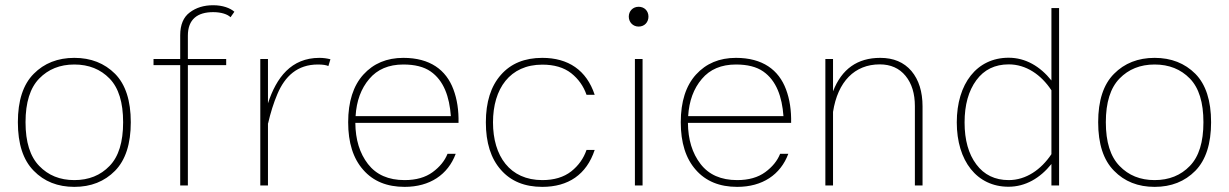

<svg xmlns="http://www.w3.org/2000/svg" viewBox="-20 -709 4698 734"><path d="M264.2 -487.8C200.7 -487.8 148.9 -467.3 108.9 -426.8C68.4 -386.2 48.3 -324.2 48.3 -241.7C48.3 -159.2 68.4 -97.2 108.9 -56.2C148.9 -15.1 200.7 5.4 264.2 5.4C327.6 5.4 379.4 -15.1 419.9 -56.2C460 -97.2 480 -159.2 480 -241.7C480 -324.2 460 -386.2 419.9 -426.8C379.4 -467.3 327.6 -487.8 264.2 -487.8ZM264.2 -462.4C319.3 -462.4 364.3 -444.3 398.9 -408.7C433.6 -373 450.7 -317.4 450.7 -241.7C450.7 -166 433.6 -110.4 398.9 -74.7C364.3 -38.6 319.3 -20.5 264.2 -20.5C209 -20.5 164.6 -38.6 129.9 -74.7C95.2 -110.4 77.6 -166 77.6 -241.7C77.6 -317.4 95.2 -373 129.9 -408.7C164.6 -444.3 209 -462.4 264.2 -462.4Z M668.9 -460V0H698.2V-460H844.7V-483.4H698.2V-572.8C698.2 -634.8 734.4 -662.6 794.9 -662.6C826.2 -662.6 850.1 -654.3 861.3 -643.1L876 -664.1C859.9 -678.2 831.5 -689 794.9 -689C759.3 -689 729.5 -679.7 705.6 -661.6C681.2 -643.6 668.9 -614.3 668.9 -574.2V-483.4H566.9V-460Z M975.1 0H1004.4V-237.8L1004.9 -237.3C1014.2 -277.8 1025.9 -315.4 1040.5 -349.6C1069.3 -417.5 1116.7 -462.4 1195.3 -462.4C1213.4 -462.4 1227.1 -460.4 1235.4 -456.5L1243.2 -482.4C1230 -485.8 1215.8 -487.8 1201.2 -487.8C1093.3 -487.8 1036.6 -412.6 1004.4 -314V-483.4H975.1Z M1732.9 -239.3C1733.9 -287.1 1727.5 -329.6 1713.4 -367.2C1685.5 -441.9 1624 -487.8 1522 -487.8C1458.5 -487.8 1407.7 -466.3 1369.1 -423.8C1330.6 -381.3 1311 -320.3 1311 -241.7C1311 -163.6 1330.1 -103 1368.7 -59.6C1406.7 -16.1 1459.5 5.4 1526.9 5.4C1623 5.4 1692.4 -41 1722.2 -121.1H1690.9C1680.2 -94.2 1661.1 -70.8 1633.8 -50.8C1606.4 -30.8 1570.8 -20.5 1526.9 -20.5C1464.8 -20.5 1418.5 -41 1386.7 -82C1355 -123 1338.9 -175.3 1338.4 -239.3ZM1339.4 -265.1C1342.8 -323.2 1360.4 -370.6 1391.6 -407.2C1422.4 -443.8 1465.8 -462.4 1522 -462.4C1565.9 -462.4 1600.6 -453.6 1626 -436C1676.8 -400.9 1698.2 -338.9 1703.6 -265.1Z M2053.2 -487.8C1985.8 -487.8 1933.1 -466.3 1895 -422.9C1856.4 -379.4 1837.4 -318.8 1837.4 -241.2C1837.4 -163.6 1856.4 -103 1895 -59.6C1933.1 -16.1 1985.8 5.4 2053.2 5.4C2152.3 5.4 2222.2 -41.5 2253.4 -135.7H2222.2C2210.9 -103 2191.4 -75.7 2163.6 -53.7C2135.3 -31.7 2098.6 -20.5 2053.2 -20.5C1929.2 -20.5 1864.7 -112.3 1864.7 -241.2C1864.7 -370.1 1929.2 -461.9 2053.2 -461.9C2098.6 -461.9 2135.3 -451.2 2163.6 -429.2C2191.4 -407.2 2210.9 -379.4 2222.2 -346.7H2253.4C2222.2 -440.9 2152.3 -487.8 2053.2 -487.8Z M2383.8 -645.5C2383.8 -624.5 2399.4 -607.4 2421.4 -607.4C2444.3 -607.4 2459 -624.5 2459 -645.5C2459 -666.5 2444.3 -683.1 2421.4 -683.1C2399.4 -683.1 2383.8 -666.5 2383.8 -645.5ZM2407.2 0H2436.5V-483.4H2407.2Z M3004.4 -239.3C3005.4 -287.1 2999 -329.6 2984.9 -367.2C2957 -441.9 2895.5 -487.8 2793.5 -487.8C2730 -487.8 2679.2 -466.3 2640.6 -423.8C2602.1 -381.3 2582.5 -320.3 2582.5 -241.7C2582.5 -163.6 2601.6 -103 2640.1 -59.6C2678.2 -16.1 2731 5.4 2798.3 5.4C2894.5 5.4 2963.9 -41 2993.7 -121.1H2962.4C2951.7 -94.2 2932.6 -70.8 2905.3 -50.8C2877.9 -30.8 2842.3 -20.5 2798.3 -20.5C2736.3 -20.5 2689.9 -41 2658.2 -82C2626.5 -123 2610.4 -175.3 2609.9 -239.3ZM2610.8 -265.1C2614.3 -323.2 2631.8 -370.6 2663.1 -407.2C2693.8 -443.8 2737.3 -462.4 2793.5 -462.4C2837.4 -462.4 2872.1 -453.6 2897.5 -436C2948.2 -400.9 2969.7 -338.9 2975.1 -265.1Z M3164.6 -281.2C3182.6 -397 3247.1 -462.9 3343.3 -462.9C3384.8 -462.9 3418 -448.2 3441.9 -418.9C3465.8 -389.6 3477.5 -351.1 3477.5 -303.2V0H3506.8V-302.2C3506.8 -358.4 3492.7 -403.8 3464.4 -437.5C3435.5 -471.2 3396 -487.8 3345.2 -487.8C3257.8 -487.8 3197.8 -445.3 3164.6 -359.9V-483.4H3135.3V0H3164.6Z M3637.7 -241.2C3637.7 -93.8 3714.4 4.9 3835.4 4.9C3899.9 4.9 3956.1 -27.8 3999.5 -82V0H4028.8V-678.2H3999.5V-401.4C3956.1 -455.6 3900.4 -488.3 3835.9 -488.3C3714.4 -488.3 3637.7 -389.2 3637.7 -241.2ZM3667.5 -240.7C3667.5 -308.1 3682.6 -361.8 3712.4 -402.3C3742.2 -442.9 3783.7 -462.9 3836.4 -462.9C3902.3 -462.9 3960 -423.8 3999.5 -363.8V-119.6C3960 -60.5 3902.3 -20.5 3836.4 -20.5C3783.7 -20.5 3742.2 -40.5 3712.4 -80.6C3682.6 -120.1 3667.5 -173.8 3667.5 -240.7Z M4394 -487.8C4330.6 -487.8 4278.8 -467.3 4238.8 -426.8C4198.2 -386.2 4178.2 -324.2 4178.2 -241.7C4178.2 -159.2 4198.2 -97.2 4238.8 -56.2C4278.8 -15.1 4330.6 5.4 4394 5.4C4457.5 5.4 4509.3 -15.1 4549.8 -56.2C4589.8 -97.2 4609.9 -159.2 4609.9 -241.7C4609.9 -324.2 4589.8 -386.2 4549.8 -426.8C4509.3 -467.3 4457.5 -487.8 4394 -487.8ZM4394 -462.4C4449.2 -462.4 4494.1 -444.3 4528.8 -408.7C4563.5 -373 4580.6 -317.4 4580.6 -241.7C4580.6 -166 4563.5 -110.4 4528.8 -74.7C4494.1 -38.6 4449.2 -20.5 4394 -20.5C4338.9 -20.5 4294.4 -38.6 4259.8 -74.7C4225.1 -110.4 4207.5 -166 4207.5 -241.7C4207.5 -317.4 4225.1 -373 4259.8 -408.7C4294.4 -444.3 4338.9 -462.4 4394 -462.4Z"/></svg>

Font: Estedad Thin
Style: Regular
Weight: 100
Designer: Amin Abedi
Version: Version 7.3